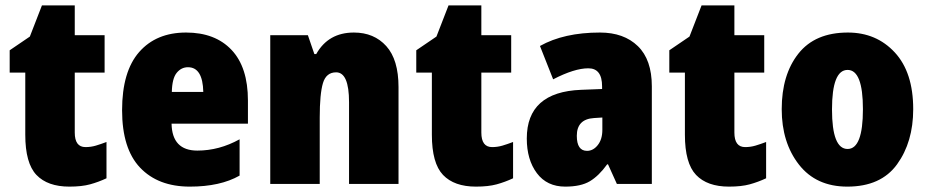

<svg xmlns="http://www.w3.org/2000/svg" viewBox="-20 -684 3451 714"><path d="M298 -137Q258 -137 258 -191V-414H369V-553H258V-664H136L91 -548L16 -497V-414H74V-183Q74 -77 115.5 -33.5Q157 10 238 10Q284 10 315 1.5Q346 -7 376 -21V-156Q355 -148 336.5 -142.5Q318 -137 298 -137Z M672 -563Q561 -563 497.5 -490.5Q434 -418 434 -274Q434 -131 501 -60.5Q568 10 686 10Q799 10 871 -31V-166Q795 -124 714 -124Q620 -124 618 -224H902V-310Q902 -434 841 -498.5Q780 -563 672 -563ZM679 -434Q734 -434 736 -342H619Q620 -392 637 -413Q654 -434 679 -434Z M1296 -563Q1201 -563 1156 -483H1149L1125 -553H985V0H1169V-247Q1169 -335 1181 -375Q1193 -415 1230 -415Q1278 -415 1278 -304V0H1462V-360Q1462 -462 1416.5 -512.5Q1371 -563 1296 -563Z M1810 -137Q1770 -137 1770 -191V-414H1881V-553H1770V-664H1648L1603 -548L1528 -497V-414H1586V-183Q1586 -77 1627.5 -33.5Q1669 10 1750 10Q1796 10 1827 1.5Q1858 -7 1888 -21V-156Q1867 -148 1848.5 -142.5Q1830 -137 1810 -137Z M2220 -247V-201Q2220 -166 2203 -144.5Q2186 -123 2163 -123Q2125 -123 2125 -179Q2125 -241 2189 -245ZM2211 -563Q2077 -563 1988 -513L2037 -389Q2116 -430 2168 -430Q2219 -430 2219 -363V-353L2141 -350Q1939 -342 1939 -169Q1939 -90 1976.5 -40Q2014 10 2082 10Q2140 10 2173.5 -10Q2207 -30 2238 -73H2241L2274 0H2404V-363Q2404 -462 2352 -512.5Q2300 -563 2211 -563Z M2751 -137Q2711 -137 2711 -191V-414H2822V-553H2711V-664H2589L2544 -548L2469 -497V-414H2527V-183Q2527 -77 2568.5 -33.5Q2610 10 2691 10Q2737 10 2768 1.5Q2799 -7 2829 -21V-156Q2808 -148 2789.5 -142.5Q2771 -137 2751 -137Z M3376 -278Q3376 -415 3307.5 -489Q3239 -563 3133 -563Q3011 -563 2949 -484.5Q2887 -406 2887 -278Q2887 -154 2951 -72Q3015 10 3131 10Q3256 10 3316 -73Q3376 -156 3376 -278ZM3074 -277Q3074 -424 3132 -424Q3189 -424 3189 -278Q3189 -130 3132 -130Q3074 -130 3074 -277Z"/></svg>

Font: Noto Sans Display SemiCondensed Black
Style: Regular
Weight: 900
Width: 4
Designer: Monotype Design Team
Foundry: Monotype Imaging Inc.
Version: Version 1.900